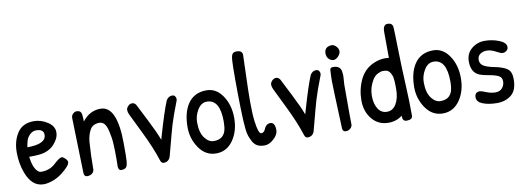

<svg xmlns="http://www.w3.org/2000/svg" viewBox="-58 -1056 3836 1404"><g transform="rotate(-10 1860.5 -354.0)"><path d="M182 -463Q235 -463 283 -432Q331 -401 331 -355.5Q331 -310 292 -267.5Q253 -225 188 -216Q160 -212 104 -212Q115 -127 147 -100Q157 -89 174 -89Q236 -89 278 -128.5Q320 -168 338 -168Q346 -168 362 -153Q378 -138 378 -125Q378 -99 315 -50Q287 -27 247.5 -11.5Q208 4 174 4Q87 4 46 -108Q20 -177 20 -260Q20 -343 59 -403Q98 -463 182 -463ZM187 -394Q149 -394 122 -351Q112 -336 103 -283Q243 -283 243 -352Q243 -394 187 -394Z M474 -31 463 -437Q463 -456 476 -468Q489 -480 502 -480Q534 -480 539 -453Q543 -426 543 -397Q597 -468 678 -468Q802 -468 802 -185Q802 -159 802 -106.5Q802 -54 796 -30Q789 0 753 0Q729 0 729 -32L730 -88Q730 -204 722.5 -246.5Q715 -289 708 -314Q691 -368 653 -368Q603 -368 583 -332Q561 -293 557 -240Q550 -147 550 -43Q550 -23 535 -11Q520 1 499 1Q474 1 474 -31Z M1211 -472Q1225 -472 1232 -462.5Q1239 -453 1239 -442L1238 -432Q1196 -325 1176 -258Q1163 -211 1156.5 -188Q1150 -165 1135 -107Q1120 -49 1115 -32Q1101 2 1066 2Q1049 2 1042 -20Q1010 -120 948 -246Q886 -372 877.5 -390.5Q869 -409 869 -424Q869 -439 882.5 -453Q896 -467 913 -467Q930 -467 942 -449Q953 -427 1004.5 -326Q1056 -225 1077 -167Q1078 -173 1084 -192Q1135 -369 1167 -445Q1184 -472 1211 -472Z M1465 -466Q1537 -466 1583.5 -397Q1630 -328 1630 -231.5Q1630 -135 1582.5 -67Q1535 1 1456.5 1Q1378 1 1330 -68.5Q1282 -138 1282 -223Q1282 -332 1326 -397Q1373 -466 1465 -466ZM1453 -384Q1411 -384 1384 -340Q1357 -296 1357 -247Q1357 -171 1387 -131Q1417 -91 1455 -91Q1523 -91 1542 -150Q1550 -178 1550 -220Q1550 -384 1453 -384Z M1731 -708Q1774 -708 1774 -673Q1774 -646 1769.5 -532Q1765 -418 1765 -328Q1765 -238 1772 -183Q1784 -87 1806 -87Q1828 -87 1839 -118Q1844 -130 1855 -139.5Q1866 -149 1883 -149Q1918 -149 1918 -90Q1918 -58 1883.5 -26.5Q1849 5 1815 5Q1781 5 1760.5 -6.5Q1740 -18 1727.5 -41Q1715 -64 1707.5 -85.5Q1700 -107 1697 -138Q1691 -188 1688.5 -298.5Q1686 -409 1686 -509.5Q1686 -610 1688.5 -647.5Q1691 -685 1700.5 -696.5Q1710 -708 1731 -708Z M2280 -472Q2294 -472 2301 -462.5Q2308 -453 2308 -442L2307 -432Q2265 -325 2245 -258Q2232 -211 2225.5 -188Q2219 -165 2204 -107Q2189 -49 2184 -32Q2170 2 2135 2Q2118 2 2111 -20Q2079 -120 2017 -246Q1955 -372 1946.5 -390.5Q1938 -409 1938 -424Q1938 -439 1951.5 -453Q1965 -467 1982 -467Q1999 -467 2011 -449Q2022 -427 2073.5 -326Q2125 -225 2146 -167Q2147 -173 2153 -192Q2204 -369 2236 -445Q2253 -472 2280 -472Z M2423 -632Q2441 -632 2457 -615Q2473 -598 2473 -579.5Q2473 -561 2455.5 -542Q2438 -523 2419 -523Q2400 -523 2384.5 -539Q2369 -555 2369 -580Q2369 -628 2421 -632Q2422 -632 2423 -632ZM2465 -108 2466 -38Q2466 -19 2451 -6.5Q2436 6 2419 6Q2394 6 2393 -19Q2380 -338 2380 -372Q2380 -406 2383 -455Q2385 -473 2406 -473Q2459 -473 2466 -430Q2469 -408 2469 -395L2465 -332Z M2820 -468 2819 -661Q2819 -715 2853.5 -715Q2888 -715 2892 -685Q2894 -672 2897 -528Q2900 -384 2906.5 -258Q2913 -132 2913 -23Q2913 7 2868 7Q2838 7 2838 -35Q2795 -1 2736 -1Q2661 -1 2614.5 -57Q2568 -113 2568 -195Q2568 -277 2601.5 -348.5Q2635 -420 2706 -451Q2750 -470 2791 -470Q2806 -470 2820 -468ZM2681 -330Q2649 -276 2649 -216.5Q2649 -157 2672.5 -119.5Q2696 -82 2739.5 -82Q2783 -82 2808 -125Q2833 -168 2833 -235Q2833 -310 2825.5 -331.5Q2818 -353 2808 -364.5Q2798 -376 2786.5 -378.5Q2775 -381 2759 -381Q2743 -381 2720 -369Q2697 -357 2681 -330Z M3148 -466Q3220 -466 3266.5 -397Q3313 -328 3313 -231.5Q3313 -135 3265.5 -67Q3218 1 3139.5 1Q3061 1 3013 -68.5Q2965 -138 2965 -223Q2965 -332 3009 -397Q3056 -466 3148 -466ZM3136 -384Q3094 -384 3067 -340Q3040 -296 3040 -247Q3040 -171 3070 -131Q3100 -91 3138 -91Q3206 -91 3225 -150Q3233 -178 3233 -220Q3233 -384 3136 -384Z M3688 -396Q3688 -379 3675 -369Q3662 -359 3652.5 -359Q3643 -359 3637.5 -359.5Q3632 -360 3597.5 -378Q3563 -396 3534 -396Q3505 -396 3484.5 -381.5Q3464 -367 3464 -339Q3464 -311 3487.5 -295Q3511 -279 3570 -267.5Q3629 -256 3660.5 -235Q3692 -214 3692 -157Q3692 -74 3648.5 -39.5Q3605 -5 3543 -5Q3481 -5 3437.5 -22Q3394 -39 3394 -73Q3394 -112 3433 -112Q3443 -112 3477 -98Q3511 -84 3544.5 -84Q3578 -84 3595.5 -105.5Q3613 -127 3613 -155Q3613 -183 3590 -195.5Q3567 -208 3520 -216Q3473 -224 3451 -233Q3391 -257 3391 -340Q3391 -399 3433 -434Q3475 -469 3530.5 -469Q3586 -469 3637 -449Q3688 -429 3688 -396Z"/></g></svg>

Font: Patrick Hand
Style: Regular
Weight: 400
Designer: Patrick Wagesreiter
Foundry: Patrick Wagesreiter
Version: Version 1.003;PS 001.003;hotconv 1.0.70;makeotf.lib2.5.58329